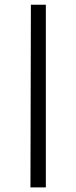

<svg xmlns="http://www.w3.org/2000/svg" viewBox="-20 -728 324 816"><path d="M111.3 -708 109.4 68.4H174.8V-708Z"/></svg>

Font: Yaldevi Colombo Medium
Style: Regular
Weight: 500
Designer: Sol Matas, Denzil Rajitha, Kosala Senevirathne and Pathum Egodawatta
Foundry: Mooniak
Version: Version 1.020 ; ttfautohint (v1.6)